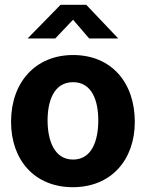

<svg xmlns="http://www.w3.org/2000/svg" viewBox="-20 -769 608 799"><path d="M283 10C443 10 541 -104 541 -262C541 -424 445 -540 284 -540C129 -540 26 -428 26 -262C26 -103 124 10 283 10ZM284 -105C204 -105 178 -188 178 -268C178 -348 204 -427 284 -427C364 -427 389 -348 389 -268C389 -187 364 -105 284 -105ZM472 -609 339 -749H232L95 -609H210L284 -687L351 -609Z"/></svg>

Font: Cheyenne Sans
Style: Bold
Weight: 700
Designer: The Public Sans project authors (U.S. Web Design System), Libre Franklin designed by Pablo Impallari and Rodrigo Fuenzal
Foundry: The Cheyenne Sans Project Authors
Version: Version 2.007